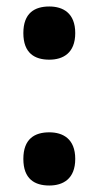

<svg xmlns="http://www.w3.org/2000/svg" viewBox="-20 -564 305 592"><path d="M132 -380C174 -380 212 -400 212 -462C212 -524 174 -544 132 -544C87 -544 52 -524 52 -462C52 -400 87 -380 132 -380ZM132 8C174 8 212 -12 212 -74C212 -136 174 -156 132 -156C87 -156 52 -136 52 -74C52 -12 87 8 132 8Z"/></svg>

Font: Noto Serif Hebrew ExtraCondensed Black
Style: Regular
Weight: 900
Width: 2
Designer: Monotype Design Team
Foundry: Monotype Imaging Inc.
Version: Version 2.004